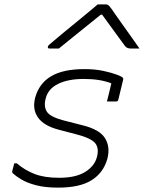

<svg xmlns="http://www.w3.org/2000/svg" viewBox="-20 -850 658 878"><path d="M366 -534Q414 -534 451.5 -526Q489 -518 513 -509Q537 -500 541 -495Q545 -491 543 -485L521 -394Q519 -386 511 -386H469L471 -394Q476 -413 480.5 -432Q485 -451 489 -469Q463 -479 432 -484Q401 -489 363 -489Q292 -489 246 -466.5Q200 -444 189 -400Q179 -363 194.5 -339Q210 -315 272 -299L358 -277Q435 -258 460 -218.5Q485 -179 471 -124Q453 -60 399 -26Q345 8 246 8Q186 8 144.5 -3Q103 -14 77.5 -29.5Q52 -45 38 -58Q35 -61 36 -68Q39 -81 41.5 -88.5Q44 -96 45 -103H57Q93 -72 138 -54.5Q183 -37 250 -37Q326 -37 369 -63.5Q412 -90 423 -131Q434 -172 415.5 -195Q397 -218 332 -235L248 -257Q180 -275 153.5 -313Q127 -351 141 -404Q159 -469 214 -501.5Q269 -534 366 -534ZM427 -830H463Q471 -830 476 -826Q481 -822 491 -808Q497 -799 511.5 -778.5Q526 -758 545 -731Q564 -704 583.5 -677Q603 -650 618 -628H579Q561 -628 552 -639Q542 -653 514 -691Q486 -729 447 -783H441Q376 -731 330.5 -694Q285 -657 249 -628H207Q197 -628 199 -637Q200 -641 205 -645.5Q210 -650 228 -665Q244 -679 271.5 -701.5Q299 -724 329.5 -749Q360 -774 386.5 -796Q413 -818 427 -830Z"/></svg>

Font: Recursive Mn Lnr St Lt
Style: Italic
Weight: 300
Italic angle: -15°
Monospace: yes
Version: Version 1.079;hotconv 1.0.112;makeotfexe 2.5.65598; ttfautoh